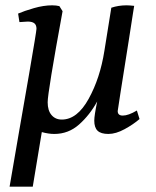

<svg xmlns="http://www.w3.org/2000/svg" viewBox="-20 -496 585 721"><path d="M52 -4Q62 -60 89.5 -219.5Q117 -379 117 -388Q117 -402 109 -408.5Q101 -415 84 -415Q77 -415 53 -413L48 -445Q71 -455 107.5 -465.5Q144 -476 176 -476Q191 -476 203 -473L215 -454Q159 -149 159 -112Q159 -81 173.5 -64Q188 -47 212 -47Q270 -47 313 -125Q356 -203 372 -305L398 -467Q425 -476 455 -476Q466 -476 484 -474Q484 -477 464 -347Q422 -83 422 -79Q422 -62 441 -62Q462 -62 494 -81L504 -49Q481 -29 448 -11Q415 7 387 7Q359 7 346.5 -5Q334 -17 334 -43Q334 -62 345 -115Q317 -64 277 -28.5Q237 7 184 7Q162 7 137 0L103 205H16Z"/></svg>

Font: Caladea
Style: Italic
Weight: 400
Italic angle: -9°
Designer: Carolina Giovagnoli and Andres Torresi
Foundry: Carolina Giovagnoli & Andres Torresi
Version: Version 1.001